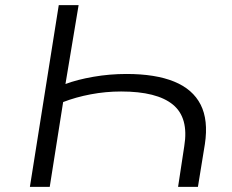

<svg xmlns="http://www.w3.org/2000/svg" viewBox="-20 -725 901 745"><path d="M96 0 208 -705H285L234 -399Q279 -416 342 -427Q405 -438 471 -438Q583 -438 655.5 -408.5Q728 -379 758.5 -319Q789 -259 775 -166L748 0H671L695 -158Q713 -268 651 -319Q589 -370 450 -370Q390 -370 332 -359Q274 -348 225 -329L173 0Z"/></svg>

Font: Nunito Sans 7pt Expanded Light
Style: Italic
Weight: 300
Width: 7
Italic angle: -9°
Designer: Vernon Adams
Foundry: Vernon Adams
Version: Version 3.101;gftools[0.9.27]